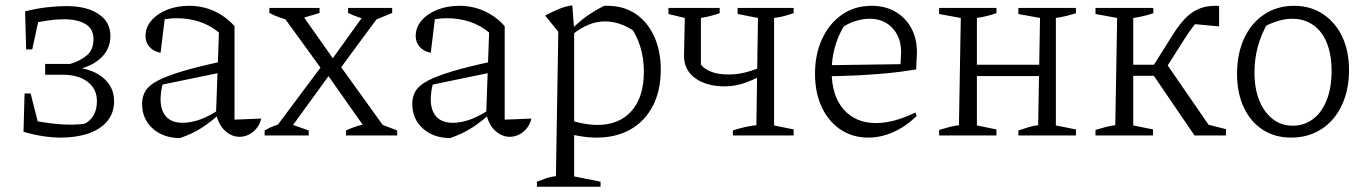

<svg xmlns="http://www.w3.org/2000/svg" viewBox="-20 -513 5170 727"><path d="M211 8Q178 8 142 2.5Q106 -3 69 -14L85 -61Q132 -51 172 -46Q212 -41 252 -41Q264 -41 276 -42Q288 -43 299 -44Q321 -54 334 -76Q347 -98 347 -130Q347 -176 312 -203Q277 -230 218 -230H151V-271H246Q283 -282 308.5 -303Q334 -324 334 -365Q334 -404 303.5 -422Q273 -440 224 -440Q193 -440 159.5 -435Q126 -430 88 -422L75 -470Q118 -481 159 -485.5Q200 -490 231 -490Q308 -490 353 -460Q398 -430 398 -377Q398 -327 362 -293.5Q326 -260 267 -249L268 -258Q335 -250 373.5 -216Q412 -182 412 -130Q412 -85 386 -54Q360 -23 314.5 -7.5Q269 8 211 8ZM133 -13 69 -14 73 -159H96ZM79 -326 75 -470 133 -468 102 -326Z M887 5Q858 5 833 -17Q808 -39 798 -83L809 -390Q743 -444 649 -444Q629 -444 609.5 -441Q590 -438 572 -433L605 -452L588 -313Q560 -319 545.5 -336Q531 -353 531 -377Q531 -409 553 -435Q575 -461 612.5 -476Q650 -491 696 -491Q747 -491 791 -471Q835 -451 868 -414V-60L969 -64Q964 -42 951 -26.5Q938 -11 921.5 -3Q905 5 887 5ZM661 10Q597 9 557.5 -27Q518 -63 518 -120Q518 -148 531 -169Q544 -190 577 -207.5Q610 -225 670 -243Q730 -261 824 -281V-240L577 -189L598 -201Q593 -186 590.5 -168.5Q588 -151 588 -137Q588 -95 609 -71.5Q630 -48 672 -48Q703 -48 739 -61Q775 -74 815 -102V-85Q781 -53 744.5 -29.5Q708 -6 661 10Z M1021 -10V-26L1207 -275H1260L1437 -29V-10H1375L1213 -240H1235L1068 -10ZM982 0V-19Q1019 -41 1064 -49L1149 -19V0ZM1290 0V-19Q1318 -32 1346.5 -39.5Q1375 -47 1403 -50L1484 -19V0ZM1091 -434Q1065 -438 1042.5 -445.5Q1020 -453 1000 -464V-483H1190V-464ZM1205 -241 1049 -456V-473H1113L1251 -277H1229L1370 -473H1419V-458L1259 -241ZM1395 -435Q1369 -438 1344.5 -445.5Q1320 -453 1298 -464V-483H1465V-464Z M1910 5Q1881 5 1856 -17Q1831 -39 1821 -83L1832 -390Q1766 -444 1672 -444Q1652 -444 1632.5 -441Q1613 -438 1595 -433L1628 -452L1611 -313Q1583 -319 1568.5 -336Q1554 -353 1554 -377Q1554 -409 1576 -435Q1598 -461 1635.5 -476Q1673 -491 1719 -491Q1770 -491 1814 -471Q1858 -451 1891 -414V-60L1992 -64Q1987 -42 1974 -26.5Q1961 -11 1944.5 -3Q1928 5 1910 5ZM1684 10Q1620 9 1580.5 -27Q1541 -63 1541 -120Q1541 -148 1554 -169Q1567 -190 1600 -207.5Q1633 -225 1693 -243Q1753 -261 1847 -281V-240L1600 -189L1621 -201Q1616 -186 1613.5 -168.5Q1611 -151 1611 -137Q1611 -95 1632 -71.5Q1653 -48 1695 -48Q1726 -48 1762 -61Q1798 -74 1838 -102V-85Q1804 -53 1767.5 -29.5Q1731 -6 1684 10Z M2239 8Q2208 8 2173 2Q2138 -4 2100 -17L2117 -65Q2154 -52 2185 -46Q2216 -40 2242 -40Q2325 -40 2371.5 -93Q2418 -146 2418 -242Q2418 -293 2404 -337.5Q2390 -382 2362 -420L2407 -376Q2339 -432 2271 -432Q2209 -432 2147 -382L2146 -404Q2175 -433 2205 -454Q2235 -475 2268 -491Q2271 -491 2274.5 -491Q2278 -491 2280 -491Q2342 -491 2387.5 -460Q2433 -429 2457.5 -374Q2482 -319 2482 -250Q2482 -170 2452 -112Q2422 -54 2367.5 -23Q2313 8 2239 8ZM2013 194V175Q2028 170 2044 163.5Q2060 157 2085 154L2094 -393L2044 -454Q2070 -468 2095 -478.5Q2120 -489 2147 -493L2154 -400V155L2254 175V194Z M2755 0V-19Q2775 -26 2799.5 -31.5Q2824 -37 2844 -39L2850 -445L2773 -460V-483H2985V-463Q2966 -457 2950.5 -452.5Q2935 -448 2911 -445V-38L2985 -23V0ZM2724 -186Q2656 -186 2613 -216.5Q2570 -247 2570 -302L2573 -445L2511 -460V-483H2705V-463Q2687 -457 2670 -452.5Q2653 -448 2634 -445V-268Q2649 -250 2675 -240.5Q2701 -231 2739 -231Q2806 -231 2877 -267L2876 -235Q2842 -214 2803 -200Q2764 -186 2724 -186Z M3268 8Q3208 8 3162.5 -22.5Q3117 -53 3091.5 -107.5Q3066 -162 3066 -234Q3066 -308 3093 -366Q3120 -424 3168 -457.5Q3216 -491 3280 -491Q3332 -491 3370.5 -468.5Q3409 -446 3430.5 -406.5Q3452 -367 3452 -315L3449 -250Q3394 -241 3342.5 -236Q3291 -231 3233.5 -228Q3176 -225 3103 -224L3104 -266L3390 -270L3392 -315Q3392 -372 3359 -407Q3326 -442 3273 -442Q3249 -442 3223 -434.5Q3197 -427 3175 -413Q3152 -375 3140.5 -331.5Q3129 -288 3129 -244Q3129 -150 3174.5 -98.5Q3220 -47 3297 -47Q3364 -47 3446 -87L3451 -74Q3410 -34 3363 -13Q3316 8 3268 8Z M3836 0V-19Q3853 -25 3873 -31Q3893 -37 3911 -39L3918 -445L3836 -460V-483H4054V-463Q4035 -457 4017 -452.5Q3999 -448 3978 -445V-38L4054 -23V0ZM3536 0V-21Q3553 -26 3571 -31Q3589 -36 3611 -39L3618 -445L3536 -460V-483H3753V-463Q3735 -457 3717 -452.5Q3699 -448 3679 -445V-38L3753 -23V0ZM3649 -225V-268H3948V-225Z M4128 0V-21Q4145 -26 4164.5 -31.5Q4184 -37 4203 -39L4210 -445L4128 -460V-483H4347V-463Q4313 -451 4271 -445V-38L4346 -23V0ZM4242 -226V-268H4376V-226ZM4503 0 4336 -245 4390 -282 4569 -22 4547 -43 4622 -24V0ZM4381 -233 4335 -245 4423 -385Q4444 -418 4466 -441.5Q4488 -465 4516 -478Q4544 -491 4581 -491Q4585 -491 4588.5 -491Q4592 -491 4596 -490V-413L4489 -423L4528 -443Q4514 -434 4498 -413Q4482 -392 4466 -367Z M4869 8Q4807 8 4761 -22Q4715 -52 4689.5 -106.5Q4664 -161 4664 -233Q4664 -310 4691 -368Q4718 -426 4767 -458.5Q4816 -491 4880 -491Q4942 -491 4989 -460Q5036 -429 5062 -374.5Q5088 -320 5088 -248Q5088 -172 5060.5 -114Q5033 -56 4983.5 -24Q4934 8 4869 8ZM4875 -37Q4918 -37 4951.5 -62Q4985 -87 5003.5 -134Q5022 -181 5022 -244Q5022 -306 5004 -350.5Q4986 -395 4952 -418.5Q4918 -442 4873 -442Q4845 -442 4814 -432Q4783 -422 4748 -402L4782 -429Q4756 -385 4743 -337.5Q4730 -290 4730 -239Q4730 -177 4748.5 -132Q4767 -87 4799.5 -62Q4832 -37 4875 -37Z"/></svg>

Font: Piazzolla 24pt Light
Style: Regular
Weight: 300
Designer: Juan Pablo del Peral
Foundry: Huerta Tipografica
Version: Version 2.005